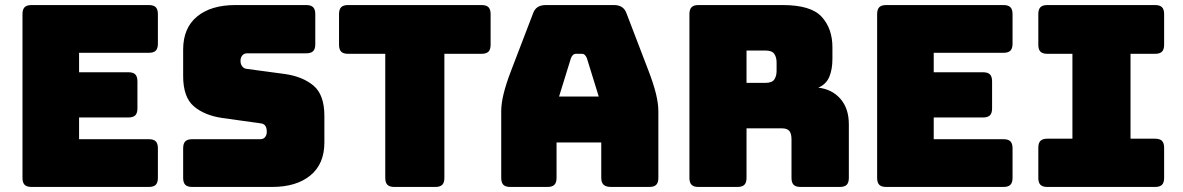

<svg xmlns="http://www.w3.org/2000/svg" viewBox="-20 -740 4682 760"><path d="M569 0H105Q86 0 77.5 -8.5Q69 -17 69 -36V-684Q69 -703 77.5 -711.5Q86 -720 105 -720H569Q588 -720 596.5 -711.5Q605 -703 605 -684V-567Q605 -548 596.5 -539.5Q588 -531 569 -531H293V-454H488Q507 -454 515.5 -445.5Q524 -437 524 -418V-311Q524 -292 515.5 -283.5Q507 -275 488 -275H293V-189H569Q588 -189 596.5 -180.5Q605 -172 605 -153V-36Q605 -17 596.5 -8.5Q588 0 569 0Z M1057 0H741Q722 0 713.5 -8.5Q705 -17 705 -36V-153Q705 -172 713.5 -180.5Q722 -189 741 -189H1010Q1023 -189 1029.5 -197.5Q1036 -206 1036 -218Q1036 -235 1029.5 -243Q1023 -251 1010 -252L860 -273Q790 -283 747.5 -319Q705 -355 705 -439V-544Q705 -629 760 -674.5Q815 -720 912 -720H1192Q1211 -720 1219.5 -711.5Q1228 -703 1228 -684V-565Q1228 -546 1219.5 -537.5Q1211 -529 1192 -529H959Q946 -529 939 -520.5Q932 -512 932 -499Q932 -486 939 -477Q946 -468 959 -467L1108 -447Q1178 -437 1221 -401Q1264 -365 1264 -281V-176Q1264 -91 1208.5 -45.5Q1153 0 1057 0Z M1703 0H1541Q1522 0 1513.5 -8.5Q1505 -17 1505 -36V-527H1358Q1339 -527 1330.5 -535.5Q1322 -544 1322 -563V-684Q1322 -703 1330.5 -711.5Q1339 -720 1358 -720H1886Q1905 -720 1913.5 -711.5Q1922 -703 1922 -684V-563Q1922 -544 1913.5 -535.5Q1905 -527 1886 -527H1739V-36Q1739 -17 1730.5 -8.5Q1722 0 1703 0Z M2240 -510 2193 -358H2350L2303 -510Q2299 -519 2294.5 -523Q2290 -527 2284 -527H2259Q2253 -527 2248.5 -523Q2244 -519 2240 -510ZM2183 -36Q2183 -17 2174.5 -8.5Q2166 0 2147 0H2000Q1981 0 1972.5 -8.5Q1964 -17 1964 -36V-300Q1964 -330 1973.5 -369Q1983 -408 2003 -460L2090 -687Q2096 -704 2108.5 -712Q2121 -720 2141 -720H2410Q2429 -720 2441.5 -712Q2454 -704 2460 -687L2547 -460Q2567 -408 2576.5 -369Q2586 -330 2586 -300V-36Q2586 -17 2577.5 -8.5Q2569 0 2550 0H2399Q2379 0 2369.5 -8.5Q2360 -17 2360 -36V-176H2183Z M2935 -540V-412H3010Q3036 -412 3045 -425.5Q3054 -439 3054 -459V-493Q3054 -513 3045 -526.5Q3036 -540 3010 -540ZM2899 0H2745Q2726 0 2717.5 -8.5Q2709 -17 2709 -36V-684Q2709 -703 2717.5 -711.5Q2726 -720 2745 -720H3078Q3190 -720 3232.5 -673.5Q3275 -627 3275 -553V-507Q3275 -465 3262.5 -435.5Q3250 -406 3219 -393Q3273 -387 3306.5 -349Q3340 -311 3340 -248V-36Q3340 -17 3331.5 -8.5Q3323 0 3304 0H3149Q3130 0 3121.5 -8.5Q3113 -17 3113 -36V-189Q3113 -211 3104.5 -221.5Q3096 -232 3075 -232H2935V-36Q2935 -17 2926.5 -8.5Q2918 0 2899 0Z M3952 0H3488Q3469 0 3460.5 -8.5Q3452 -17 3452 -36V-684Q3452 -703 3460.5 -711.5Q3469 -720 3488 -720H3952Q3971 -720 3979.5 -711.5Q3988 -703 3988 -684V-567Q3988 -548 3979.5 -539.5Q3971 -531 3952 -531H3676V-454H3871Q3890 -454 3898.5 -445.5Q3907 -437 3907 -418V-311Q3907 -292 3898.5 -283.5Q3890 -275 3871 -275H3676V-189H3952Q3971 -189 3979.5 -180.5Q3988 -172 3988 -153V-36Q3988 -17 3979.5 -8.5Q3971 0 3952 0Z M4126 0Q4107 0 4098.5 -8.5Q4090 -17 4090 -36V-155Q4090 -174 4098.5 -182.5Q4107 -191 4126 -191H4225V-527H4126Q4107 -527 4098.5 -535.5Q4090 -544 4090 -563V-684Q4090 -703 4098.5 -711.5Q4107 -720 4126 -720H4552Q4571 -720 4579.5 -711.5Q4588 -703 4588 -684V-563Q4588 -544 4579.5 -535.5Q4571 -527 4552 -527H4455V-191H4552Q4571 -191 4579.5 -182.5Q4588 -174 4588 -155V-36Q4588 -17 4579.5 -8.5Q4571 0 4552 0Z"/></svg>

Font: Bungee
Style: Regular
Weight: 400
Designer: David Jonathan Ross
Foundry: David Jonathan Ross
Version: Version 1.000;PS 1.0;hotconv 1.0.72;makeotf.lib2.5.5900